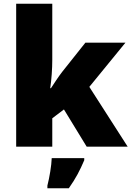

<svg xmlns="http://www.w3.org/2000/svg" viewBox="-20 -780 699 1021"><path d="M258 -461V-760H66V0H258V-151L320 -198L441 0H659L455 -318L647 -553H434L310 -397C292 -374 266 -334 251 -311H247C254 -356 258 -416 258 -461ZM428 72V61H255C254 99 243 165 232 207V221H346C384 167 405 126 428 72Z"/></svg>

Font: Noto Sans Gurmukhi Black
Style: Regular
Weight: 900
Designer: Jelle Bosma - Monotype Design Team
Foundry: Monotype Imaging Inc.
Version: Version 2.004